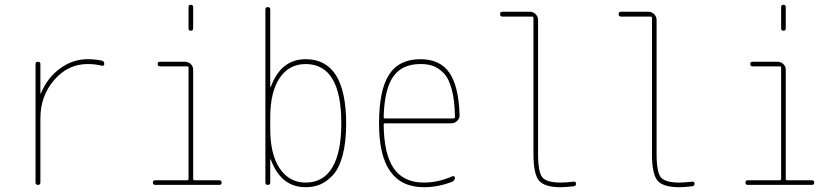

<svg xmlns="http://www.w3.org/2000/svg" viewBox="-20 -780 3540 810"><path d="M129.9 -9.8V-509.8Q129.9 -519.5 140.1 -519.5Q150.4 -519.5 150.4 -509.8V-385.7Q150.4 -384.8 151.4 -384.8Q152.3 -384.8 152.3 -385.7Q179.7 -452.1 233.4 -491.2Q287.1 -530.3 349.6 -530.3Q379.9 -530.3 409.2 -524.4Q419.9 -522.5 419.9 -509.8Q419.9 -501 409.2 -502.9Q381.8 -509.8 349.6 -509.8Q266.6 -509.8 208.5 -442.4Q150.4 -375 150.4 -280.3V-9.8Q150.4 0 140.1 0Q129.9 0 129.9 -9.8Z M634.8 0Q625 0 625 -9.8Q625 -19.5 634.8 -19.5H769.5Q774.4 -19.5 775.4 -25.4V-495.1Q775.4 -500 769.5 -500H655.3Q645.5 -500 645 -509.8Q644.5 -519.5 655.3 -519.5H759.8Q774.4 -519.5 784.7 -509.8Q794.9 -500 794.9 -485.4V-25.4Q794.9 -20.5 799.8 -19.5H905.3Q915 -19.5 915 -9.8Q915 0 905.3 0ZM775.4 -660.2V-750Q775.4 -759.8 785.2 -759.8Q794.9 -759.8 794.9 -750V-660.2Q794.9 -650.4 785.2 -650.4Q775.4 -650.4 775.4 -660.2Z M1120.1 -285.2V-235.4Q1120.1 -128.9 1160.2 -69.3Q1200.2 -9.8 1269.5 -9.8Q1343.8 -9.8 1381.8 -73.2Q1419.9 -136.7 1419.9 -259.8Q1419.9 -509.8 1269.5 -509.8Q1199.2 -509.8 1159.7 -450.7Q1120.1 -391.6 1120.1 -285.2ZM1099.6 -9.8V-740.2Q1099.6 -750 1109.9 -750Q1120.1 -750 1120.1 -740.2V-414.1Q1120.1 -413.1 1121.1 -413.1Q1123 -413.1 1123 -415Q1166 -530.3 1269.5 -530.3Q1439.5 -530.3 1440.4 -259.8Q1440.4 -179.7 1425.3 -124Q1410.2 -68.4 1383.8 -40.5Q1357.4 -12.7 1330.1 -1.5Q1302.7 9.8 1269.5 9.8Q1166 9.8 1123 -105.5Q1123 -107.4 1121.1 -107.4Q1120.1 -107.4 1120.1 -106.4V-9.8Q1120.1 0 1109.9 0Q1099.6 0 1099.6 -9.8Z M1753.9 -509.8Q1675.8 -509.8 1638.7 -456.5Q1601.6 -403.3 1598.6 -286.1Q1598.6 -280.3 1604.5 -280.3H1892.6Q1898.4 -280.3 1899.4 -285.2Q1898.4 -356.4 1885.7 -403.3Q1873 -450.2 1851.1 -472.2Q1829.1 -494.1 1806.6 -502Q1784.2 -509.8 1753.9 -509.8ZM1768.6 9.8Q1578.1 9.8 1579.1 -259.8Q1579.1 -399.4 1621.1 -464.8Q1663.1 -530.3 1753.9 -530.3Q1835.9 -530.3 1875.5 -473.6Q1915 -417 1918.9 -294.9Q1919.9 -281.2 1909.2 -270.5Q1898.4 -259.8 1883.8 -259.8H1604.5Q1599.6 -259.8 1598.6 -255.9Q1599.6 -129.9 1641.1 -69.8Q1682.6 -9.8 1768.6 -9.8Q1828.1 -9.8 1887.7 -36.1Q1891.6 -38.1 1895.5 -36.1Q1899.4 -34.2 1899.4 -30.3Q1899.4 -19.5 1888.7 -13.7Q1829.1 9.8 1768.6 9.8Z M2099.6 -710Q2089.8 -710 2089.8 -720.2Q2089.8 -730.5 2099.6 -730.5H2214.8Q2229.5 -730.5 2239.7 -720.2Q2250 -710 2250 -695.3V-129.9Q2250 -52.7 2268.6 -31.2Q2287.1 -9.8 2345.7 -9.8Q2367.2 -9.8 2401.4 -13.7Q2405.3 -14.6 2407.7 -11.7Q2410.2 -8.8 2410.2 -4.9Q2410.2 3.9 2400.4 5.9Q2364.3 9.8 2345.7 9.8Q2277.3 9.8 2253.9 -18.1Q2230.5 -45.9 2230.5 -129.9V-705.1Q2230.5 -710 2224.6 -710Z M2599.6 -710Q2589.8 -710 2589.8 -720.2Q2589.8 -730.5 2599.6 -730.5H2714.8Q2729.5 -730.5 2739.7 -720.2Q2750 -710 2750 -695.3V-129.9Q2750 -52.7 2768.6 -31.2Q2787.1 -9.8 2845.7 -9.8Q2867.2 -9.8 2901.4 -13.7Q2905.3 -14.6 2907.7 -11.7Q2910.2 -8.8 2910.2 -4.9Q2910.2 3.9 2900.4 5.9Q2864.3 9.8 2845.7 9.8Q2777.3 9.8 2753.9 -18.1Q2730.5 -45.9 2730.5 -129.9V-705.1Q2730.5 -710 2724.6 -710Z M3134.8 0Q3125 0 3125 -9.8Q3125 -19.5 3134.8 -19.5H3269.5Q3274.4 -19.5 3275.4 -25.4V-495.1Q3275.4 -500 3269.5 -500H3155.3Q3145.5 -500 3145 -509.8Q3144.5 -519.5 3155.3 -519.5H3259.8Q3274.4 -519.5 3284.7 -509.8Q3294.9 -500 3294.9 -485.4V-25.4Q3294.9 -20.5 3299.8 -19.5H3405.3Q3415 -19.5 3415 -9.8Q3415 0 3405.3 0ZM3275.4 -660.2V-750Q3275.4 -759.8 3285.2 -759.8Q3294.9 -759.8 3294.9 -750V-660.2Q3294.9 -650.4 3285.2 -650.4Q3275.4 -650.4 3275.4 -660.2Z"/></svg>

Font: Rounded-L Mgen+ 2m thin
Style: Regular
Weight: 100
Designer: [Source Han Sans]
Ryoko NISHIZUKA  (kana & ideographs); Paul D. Hunt (Latin, Greek & Cyrillic); Wenlong ZHANG  (bopomofo
Version: Version 1.059.20150602